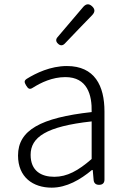

<svg xmlns="http://www.w3.org/2000/svg" viewBox="-20 -851 587 884"><path d="M461 -253V-338C461 -456 416 -547 288 -547C212 -547 145 -514 103 -488C90 -479 92 -472 100 -458C109 -443 116 -437 131 -447C169 -471 221 -496 281 -496C382 -496 404 -414 402 -335C168 -309 63 -252 63 -135C63 -35 132 13 218 13C287 13 350 -24 403 -68H407L411 -23C412 -8 421 0 436 0C452 0 461 -8 461 -24V-169ZM402 -248V-205V-119C340 -65 289 -37 230 -37C170 -37 121 -64 121 -138C121 -219 192 -269 402 -292ZM307 -753 245 -680C236 -670 237 -659 247 -650C257 -640 268 -640 278 -650L344 -719L405 -782C418 -796 418 -809 404 -822C390 -835 377 -834 364 -820Z"/></svg>

Font: GenSenRounded2 TW L
Style: Regular
Weight: 300
Version: Version 2.100;PS 2.1;hotconv 16.6.51;makeotf.lib2.5.65220 DE